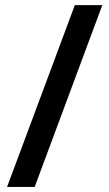

<svg xmlns="http://www.w3.org/2000/svg" viewBox="-20 -734 430 754"><path d="M381.8 -713.9 116.2 0H7.8L273.9 -713.9Z"/></svg>

Font: f42132580099584   
Style: Regular
Weight: 600
Foundry: Ascender Corporation
Version: Version 1.10